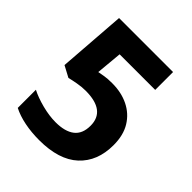

<svg xmlns="http://www.w3.org/2000/svg" viewBox="-200 -838 973 973"><g transform="rotate(45 286.0 -352.0)"><path d="M300 -456Q365 -456 416 -431Q467 -406 496.5 -358Q526 -310 526 -239Q526 -123 454 -56.5Q382 10 241 10Q185 10 135.5 0Q86 -10 49 -29V-159Q86 -140 138 -126.5Q190 -113 236 -113Q303 -113 338.5 -140.5Q374 -168 374 -226Q374 -334 231 -334Q203 -334 173 -328.5Q143 -323 123 -318L63 -350L90 -714H477V-586H222L209 -446Q226 -449 245.5 -452.5Q265 -456 300 -456Z"/></g></svg>

Font: Noto Sans Vithkuqi
Style: Bold
Weight: 700
Version: Version 1.001; ttfautohint (v1.8.4.7-5d5b)